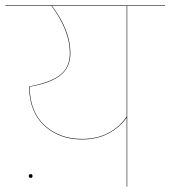

<svg xmlns="http://www.w3.org/2000/svg" viewBox="-20 -700 639 720"><path d="M599 -678H457V0H455V-259Q428 -221 385.5 -199Q343 -177 287 -177Q203 -177 146.5 -228.5Q90 -280 89 -376Q165 -389 203.5 -417.5Q242 -446 242 -501Q242 -585 173 -678H0V-680H599ZM455 -678H175Q244 -586 244 -501Q244 -446 205 -416.5Q166 -387 91 -375Q92 -280 148 -229.5Q204 -179 287 -179Q344 -179 386.5 -201.5Q429 -224 455 -263ZM88 -40Q88 -47 95 -47Q102 -47 102 -40Q102 -33 95 -33Q88 -33 88 -40Z"/></svg>

Font: FiraGO Two
Style: Regular
Weight: 100
Designer: bBox Type
Foundry: bBox Type GmbH
Version: Version 1.001